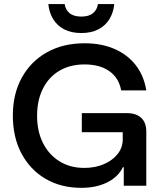

<svg xmlns="http://www.w3.org/2000/svg" viewBox="-20 -893 777 923"><path d="M370.8 10Q273.3 10 199.2 -33.3Q125 -76.7 83.3 -155Q41.7 -233.3 41.7 -337.5Q41.7 -441.7 85 -520Q128.3 -598.3 205.8 -641.7Q283.3 -685 386.7 -685Q467.5 -685 530 -657.9Q592.5 -630.8 632.1 -580.4Q671.7 -530 683.3 -458.3H562.5Q551.7 -518.3 505.8 -550.8Q460 -583.3 386.7 -583.3Q317.5 -583.3 266.2 -553.3Q215 -523.3 186.7 -467.5Q158.3 -411.7 158.3 -336.7Q158.3 -260.8 187.1 -204.6Q215.8 -148.3 266.7 -117.1Q317.5 -85.8 385 -85.8Q437.5 -85.8 479.2 -103.8Q520.8 -121.7 545.4 -152.5Q570 -183.3 570 -222.5V-257.5H373.3V-349.2H589.2Q635 -349.2 659.2 -326.2Q683.3 -303.3 683.3 -260V0H575V-89.2H570.8Q548.3 -42.5 495.4 -16.2Q442.5 10 370.8 10ZM370.8 -734.2Q322.5 -734.2 288.3 -752.1Q254.2 -770 235 -802.1Q215.8 -834.2 212.5 -873.3H290.8Q295 -845.8 314.6 -829.6Q334.2 -813.3 370.8 -813.3Q407.5 -813.3 427.1 -829.6Q446.7 -845.8 450.8 -873.3H529.2Q525.8 -834.2 506.7 -802.1Q487.5 -770 453.3 -752.1Q419.2 -734.2 370.8 -734.2Z"/></svg>

Font: Funnel Display Medium
Style: Regular
Weight: 500
Designer: NORD ID, Kristian Moeller
Foundry: Dicotype
Version: Version 1.000